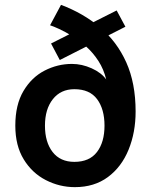

<svg xmlns="http://www.w3.org/2000/svg" viewBox="-20 -758 621 790"><path d="M288 12Q225 12 168.5 -17Q112 -46 77.5 -102.5Q43 -159 43 -241Q43 -327 76.5 -383.5Q110 -440 163.5 -467.5Q217 -495 276 -495Q317 -495 357 -477Q397 -459 417 -431Q407 -473 385 -507Q363 -541 334.5 -566.5Q306 -592 276.5 -610Q247 -628 223 -639Q199 -650 186 -654L231 -738Q322 -704 391.5 -645.5Q461 -587 499.5 -501.5Q538 -416 538 -299Q538 -213 509 -142Q480 -71 424 -29.5Q368 12 288 12ZM286 -92Q348 -92 379 -132.5Q410 -173 410 -241Q410 -309 379.5 -350Q349 -391 286 -391Q230 -391 197.5 -350Q165 -309 165 -241Q165 -173 196.5 -132.5Q228 -92 286 -92ZM226 -511 190 -579 460 -715 496 -648Z"/></svg>

Font: Inclusive Sans SemiBold
Style: Regular
Weight: 600
Designer: Olivia King
Foundry: Olivia King
Version: Version 2.004